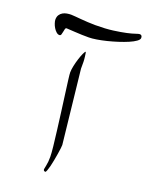

<svg xmlns="http://www.w3.org/2000/svg" viewBox="-260 -879 735 958"><g transform="rotate(20 108.0 -399.5)"><path d="M137.7 -150.9Q137.7 -146 136.2 -132.3Q134.8 -118.7 131.8 -101.6Q128.9 -84.5 125.5 -65.7Q122.1 -46.9 118.2 -31.7Q114.3 -16.6 110.4 -6.3Q106.4 3.9 104 3.9Q93.3 3.9 93.3 -6.3Q93.3 -9.3 97.4 -27.6Q101.6 -45.9 101.6 -74.2Q101.6 -91.8 97.7 -128.2Q93.8 -164.6 88.1 -209.5Q82.5 -254.4 76.2 -302.7Q69.8 -351.1 64.2 -392.8Q58.6 -434.6 54.7 -465.1Q50.8 -495.6 50.8 -504.4Q50.8 -519 55.2 -539.8Q59.6 -560.5 65.7 -579.6Q71.8 -598.6 78.1 -612.5Q84.5 -626.5 88.4 -627.9Q89.8 -626 90.8 -619.6Q91.8 -613.3 92.8 -605.5Q93.8 -597.7 94.5 -589.8Q95.2 -582 95.2 -577.1V-540.5L137.7 -150.9ZM325.2 -787.1Q325.2 -778.3 311.3 -768.3Q297.4 -758.3 275.1 -748.8Q252.9 -739.3 225.6 -730.5Q198.2 -721.7 170.7 -714.8Q143.1 -708 118.7 -704.1Q94.2 -700.2 78.1 -700.2Q61.5 -700.2 41 -700.7Q20.5 -701.2 2 -702.6Q-19 -704.1 -40.5 -705.1Q-46.4 -705.1 -48.1 -698Q-49.8 -690.9 -51.3 -683.1Q-52.7 -675.3 -54.9 -668.2Q-57.1 -661.1 -64 -661.1Q-72.3 -661.1 -80.6 -668.5Q-88.9 -675.8 -95.2 -686.3Q-101.6 -696.8 -105.2 -708.3Q-108.9 -719.7 -108.9 -727.1Q-108.9 -742.2 -102.5 -752Q-96.2 -761.7 -86.4 -767.3Q-76.7 -772.9 -64.9 -774.9Q-53.2 -776.9 -43 -776.9Q-35.2 -776.9 -21.2 -775.6Q-7.3 -774.4 10 -772.9Q27.3 -771.5 47.4 -770.3Q67.4 -769 86.9 -769Q141.6 -769 181.6 -774.4Q221.7 -779.8 249 -785.9Q276.4 -792 291.5 -797.4Q306.6 -802.7 312 -802.7Q325.2 -802.7 325.2 -787.1Z"/></g></svg>

Font: Kitab
Style: Regular
Weight: 400
Designer: SIL International
Foundry: Khaled Hosny
Version: Version 1.000